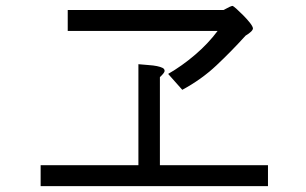

<svg xmlns="http://www.w3.org/2000/svg" viewBox="-20 -674 1040 652"><path d="M210 -640H739Q764 -654 770 -654Q773 -653 783.5 -643.5Q794 -634 806 -622Q818 -610 828 -597.5Q838 -585 839 -578Q839 -568 814 -553Q766 -500 715 -452Q664 -404 599 -369L551 -423Q598 -450 642.5 -488Q687 -526 719 -569H210ZM890 -113V-42H118V-113H450V-456Q469 -454 485 -453Q501 -452 513 -449.5Q525 -447 532 -443.5Q539 -440 539 -433Q539 -427 523 -412V-113Z"/></svg>

Font: D2Coding
Style: Regular
Weight: 400
Monospace: yes
Designer: Yong-Rak Park; Jeong-Hwan Yoon; Sang-Min Lee;
Foundry: NHN Corporation
Version: Version 1.3.2; Build 20180524